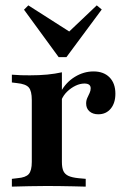

<svg xmlns="http://www.w3.org/2000/svg" viewBox="-20 -695 469 715"><path d="M154.8 -2.4Q118.5 -2.4 88.3 -1.6Q58.1 -0.8 24.2 0V-29L45.2 -31.5Q75.8 -33.9 87.1 -46.8Q98.4 -59.7 98.4 -91.9V-208.1H210.5V-91.9Q210.5 -70.2 216.1 -58.1Q221.8 -46 235.1 -39.9Q248.4 -33.9 271.8 -31.5L299.2 -29V0Q274.2 -0.8 250.8 -1.2Q227.4 -1.6 204.4 -2Q181.5 -2.4 154.8 -2.4ZM98.4 -208.1V-322.6Q98.4 -356.5 87.1 -369.4Q75.8 -382.3 43.5 -385.5L24.2 -387.9V-416.9Q42.7 -415.3 58.1 -414.9Q73.4 -414.5 91.1 -414.5Q126.6 -414.5 156 -417.3Q185.5 -420.2 210.5 -425.8V-416.9V-208.1ZM346 -269.4Q325.8 -269.4 313.3 -280.2Q300.8 -291.1 300.8 -309.7Q300.8 -321 305.2 -330.6Q309.7 -340.3 313.7 -348.8Q317.7 -357.3 317.7 -366.1Q317.7 -383.9 294.4 -383.9Q278.2 -383.9 261.3 -375.8Q244.4 -367.7 229.8 -353.6Q215.3 -339.5 208.1 -321L206.5 -353.2Q225.8 -388.7 258.9 -408.9Q291.9 -429 328.2 -429Q366.1 -429 387.9 -406.9Q409.7 -384.7 409.7 -346Q409.7 -311.3 392.3 -290.3Q375 -269.4 346 -269.4ZM340.3 -675 358.9 -659.7 227.4 -482.3H198.4L69.4 -658.9L85.5 -675L259.7 -563.7L214.5 -555.6Z"/></svg>

Font: Playfair 5pt SemiExpanded Light
Style: Bold
Weight: 700
Version: Version 2.203